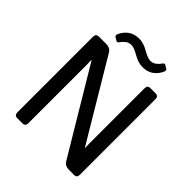

<svg xmlns="http://www.w3.org/2000/svg" viewBox="-232 -1016 1165 1165"><g transform="rotate(45 351.0 -433.0)"><path d="M182.1 -769Q170.9 -775.4 177.7 -791Q191.4 -822.8 219.5 -843.8Q247.6 -864.7 291 -864.7Q327.6 -864.7 368.7 -840.8Q409.7 -816.9 431.2 -816.9Q454.6 -816.9 470.7 -830.1Q486.8 -843.3 494.6 -855.5Q503.9 -869.6 513.2 -864.3L533.7 -852.1Q544.9 -845.7 538.1 -830.1Q524.4 -798.3 496.3 -777.3Q468.3 -756.3 424.8 -756.3Q388.2 -756.3 347.2 -780.3Q306.2 -804.2 284.7 -804.2Q261.2 -804.2 245.1 -791Q229 -777.8 221.2 -765.6Q211.9 -751.5 202.6 -756.8ZM107.4 0Q83 0 83 -26.9V-673.3Q83 -700.2 107.4 -700.2H169.9Q204.1 -700.2 218.8 -675.8L524.4 -163.6H526.4Q525.4 -183.1 525.4 -202.6V-673.3Q525.4 -700.2 549.8 -700.2H594.7Q619.1 -700.2 619.1 -673.3V-26.9Q619.1 0 594.7 0H551.8Q517.6 0 502.9 -24.4L177.7 -567.9H175.8Q176.8 -548.3 176.8 -528.8V-26.9Q176.8 0 152.3 0Z"/></g></svg>

Font: Istok Web
Style: Regular
Weight: 400
Designer: Andrey V. Panov
Foundry: Andrey V. Panov
Version: Version 1.0.2g